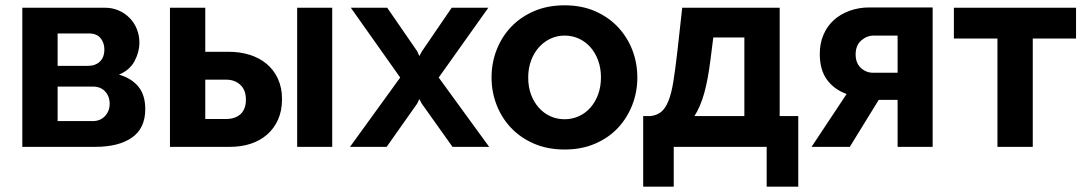

<svg xmlns="http://www.w3.org/2000/svg" viewBox="-20 -553 4089 723"><path d="M374 -524Q403 -524 427 -513.5Q451 -503 468.5 -485Q486 -467 495.5 -443Q505 -419 505 -392Q505 -358 487 -323.5Q469 -289 428 -272Q474 -259 500.5 -227.5Q527 -196 527 -142Q527 -70 477 -35Q427 0 339 0H64V-524ZM311 -305Q339 -305 356 -321Q373 -337 373 -367Q373 -392 358.5 -409.5Q344 -427 315 -427H197V-305ZM329 -97Q358 -97 375.5 -116Q393 -135 393 -162Q393 -190 376 -208.5Q359 -227 330 -227H197V-97Z M620 -524H753V-358H841Q884 -358 920.5 -346.5Q957 -335 984 -312.5Q1011 -290 1026.5 -256.5Q1042 -223 1042 -180Q1042 -136 1027 -102.5Q1012 -69 985.5 -46Q959 -23 923.5 -11.5Q888 0 846 0H620ZM1099 -524H1231V0H1099ZM832 -105Q866 -105 886 -123.5Q906 -142 906 -178Q906 -214 885 -233.5Q864 -253 832 -253H753V-105Z M1438 -524 1551 -360 1559 -342 1569 -360 1681 -524H1819L1632 -261L1822 0H1684L1568 -163L1559 -180L1551 -163L1436 0H1298L1487 -261L1301 -524Z M2106 10Q2042 10 1991 -12Q1940 -34 1904.5 -71.5Q1869 -109 1850 -158Q1831 -207 1831 -261Q1831 -316 1850 -365Q1869 -414 1904.5 -451.5Q1940 -489 1991 -511Q2042 -533 2106 -533Q2170 -533 2220.5 -511Q2271 -489 2306.5 -451.5Q2342 -414 2361 -365Q2380 -316 2380 -261Q2380 -207 2361 -158Q2342 -109 2307 -71.5Q2272 -34 2221 -12Q2170 10 2106 10ZM1969 -261Q1969 -226 1979.5 -197.5Q1990 -169 2008.5 -148Q2027 -127 2052 -115.5Q2077 -104 2106 -104Q2135 -104 2160 -115.5Q2185 -127 2203.5 -148Q2222 -169 2232.5 -198Q2243 -227 2243 -262Q2243 -296 2232.5 -325Q2222 -354 2203.5 -375Q2185 -396 2160 -407.5Q2135 -419 2106 -419Q2077 -419 2052 -407Q2027 -395 2008.5 -374Q1990 -353 1979.5 -324Q1969 -295 1969 -261Z M2402 -116H2430Q2454 -119 2469.5 -131.5Q2485 -144 2496.5 -171.5Q2508 -199 2515.5 -245Q2523 -291 2531 -362L2549 -524H2916V-116H2986V150H2867V0H2517V150H2402ZM2783 -116V-412H2666L2656 -333Q2646 -252 2631.5 -201Q2617 -150 2595 -116Z M3168 -199Q3121 -216 3094 -253Q3067 -290 3067 -350Q3067 -390 3081 -422.5Q3095 -455 3120 -477.5Q3145 -500 3179.5 -512.5Q3214 -525 3254 -525H3492V0H3360V-177H3289L3180 0H3036ZM3360 -279V-419H3270Q3244 -419 3223 -400.5Q3202 -382 3202 -348Q3202 -316 3221.5 -297.5Q3241 -279 3268 -279Z M3869 0H3736V-408H3572V-524H4032V-408H3869Z"/></svg>

Font: Oxford Sans
Style: Bold
Weight: 700
Designer: Matt McInerney, Pablo Impallari, Rodrigo Fuenzalida
Foundry: Matt McInerney, Pablo Impallari, Rodrigo Fuenzalida
Version: Version 3.000g; ttfautohint (v1.5) -l 8 -r 28 -G 28 -x 14 -D